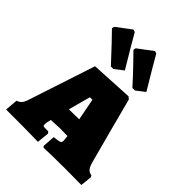

<svg xmlns="http://www.w3.org/2000/svg" viewBox="-221 -905 1029 1029"><g transform="rotate(45 293.0 -390.5)"><path d="M284 -3 289 -75Q310 -77 322.5 -79.5Q335 -82 337.5 -86Q340 -90 340 -101L339 -110L337 -131Q314 -132 276 -132Q265 -132 237 -130L213 -129L207 -103L206 -89Q206 -80 209 -78Q212 -76 228 -76H246L254 -67L247 3Q234 3 196 2Q158 1 117 1H4L10 -72Q38 -80 49 -111L177 -500L418 -513L431 -502Q444 -453 475.5 -332.5Q507 -212 531 -125Q538 -99 548.5 -87Q559 -75 576 -73L582 -64L575 2L455 1Q395 1 350 2Q305 3 291 4ZM279 -238Q303 -238 318 -239L294 -363H275L241 -238ZM97 -708 100 -722 184 -785 198 -780Q207 -764 236.5 -713.5Q266 -663 306 -597L257 -559H238Q195 -606 152.5 -650.5Q110 -695 97 -708ZM260 -708 263 -722 347 -785 361 -780Q370 -764 399.5 -713.5Q429 -663 469 -597L420 -559H401Q358 -607 315.5 -651Q273 -695 260 -708Z"/></g></svg>

Font: Alegreya SC Black
Style: Regular
Weight: 900
Designer: Juan Pablo del Peral
Foundry: Huerta Tipografica
Version: Version 2.007; ttfautohint (v1.6)